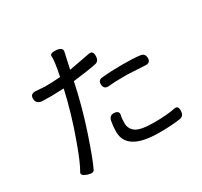

<svg xmlns="http://www.w3.org/2000/svg" viewBox="-165 -1014 1330 1264"><g transform="rotate(-30 500.0 -382.5)"><path d="M520 -242Q558 -239 549 -204Q544 -188 544 -147.5Q544 -107 579 -81Q615 -56 714.5 -56Q814 -56 876 -69Q908 -76 906.5 -35.5Q905 5 872 9Q811 19 712 19Q468 19 468 -128Q468 -167 475.5 -206.5Q483 -246 520 -242ZM437 -755 410 -633 570 -663Q602 -669 602 -629.5Q602 -590 573 -583Q514 -570 394 -556Q357 -380 300.5 -212Q244 -44 215 14Q206 36 162 21Q118 6 130 -16Q161 -67 208 -197Q273 -374 312 -548L219 -545Q176 -545 150 -546Q104 -549 103 -589Q101 -627 144 -625L210 -620Q264 -620 329 -625Q353 -741 348 -771Q347 -795 395 -791Q443 -787 437 -755ZM537 -450Q537 -482 569 -484Q632 -491 722 -491Q812 -491 854 -485Q893 -482 892 -442Q891 -406 848 -411L715 -418Q626 -418 581.5 -413Q537 -408 537 -450Z"/></g></svg>

Font: Raw Maruko Gothic CJK TC
Style: Regular
Weight: 400
Version: Version 1.001